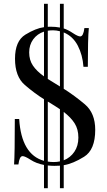

<svg xmlns="http://www.w3.org/2000/svg" viewBox="-20 -860 563 1012"><path d="M315.9 -270V-15.1Q350.6 -28.8 371.8 -59.8Q393.1 -90.8 393.1 -134.8Q393.1 -178.7 373.5 -209.7Q354 -240.7 315.9 -270ZM295.9 -9.3V-284.2Q273.4 -299.8 231.9 -324.7V-8.3Q247.1 -5.9 263.7 -5.9Q280.3 -5.9 295.9 -9.3ZM211.9 -457.5V-693.4Q176.3 -681.6 155 -652.6Q133.8 -623.5 133.8 -583.5Q133.8 -543.5 153.6 -514.2Q173.3 -484.9 211.9 -457.5ZM231.9 -698.2V-443.8Q234.9 -442.4 295.9 -404.3V-695.3Q276.9 -700.2 260.3 -700.2Q243.7 -700.2 231.9 -698.2ZM402.8 -668Q419.4 -668 424.8 -711.9H448.2Q442.9 -656.7 442.9 -507.8H419.9Q415.5 -570.3 389.9 -619.6Q364.3 -668.9 315.9 -689V-392.1Q372.6 -356.4 427.2 -310.3Q481.9 -264.2 481.9 -175.8Q481.9 -70.3 423.1 -33.7Q364.3 2.9 315.9 10.7V131.8H295.9V13.2Q283.2 14.2 266.6 14.2Q250 14.2 231.9 12.2V131.8H211.9V9.3Q171.9 2 141.6 -17.6Q111.3 -37.1 99.1 -37.1Q82.5 -37.1 77.1 6.8H54.2Q58.1 -47.9 58.1 -232.9H81.1Q92.8 -45.4 211.9 -12.2V-336.9Q163.1 -367.2 111.1 -411.9Q59.1 -456.5 59.1 -550.3Q59.1 -644 113.8 -677.5Q168.5 -710.9 211.9 -716.8V-839.8H231.9V-718.8L247.1 -719.2Q273.9 -719.2 295.9 -714.8V-839.8H315.9V-710Q337.9 -703.1 364.3 -685.5Q390.6 -668 402.8 -668Z"/></svg>

Font: PlayfairDisplay-Regular
Style: Regular
Weight: 400
Designer: Claus Eggers Sørensen
Foundry: Claus Eggers Sørensen
Version: Version 1.002;PS 001.002;hotconv 1.0.70;makeotf.lib2.5.58329